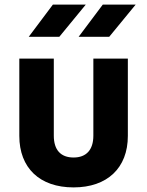

<svg xmlns="http://www.w3.org/2000/svg" viewBox="-20 -805 640 835"><path d="M322 -645H455L570 -785H427ZM105 -645H238L353 -785H210ZM300 10C446 10 536 -74 536 -214V-550H386V-215C386 -153 355 -120 300 -120C244 -120 214 -153 214 -215V-550H64V-214C64 -75 152 10 300 10Z"/></svg>

Font: JetBrains Mono ExtraBold
Style: Regular
Weight: 800
Monospace: yes
Designer: Philipp Nurullin, Konstantin Bulenkov
Foundry: JetBrains
Version: Version 2.305